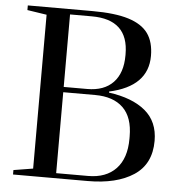

<svg xmlns="http://www.w3.org/2000/svg" viewBox="-55 -853 855 905"><g transform="rotate(5 372.5 -400.0)"><path d="M40 -21 132 -36V-764L40 -778V-800H345Q453 -800 517 -780Q581 -760 610 -719.5Q639 -679 639 -613Q639 -469 457 -429V-424Q568 -409 629.5 -358Q691 -307 691 -216Q691 -106 610.5 -53Q530 0 393 0H40ZM353 -432Q433 -432 476 -477Q519 -522 519 -605V-611Q519 -775 345 -775H242V-432ZM393 -24Q478 -24 525 -73.5Q572 -123 572 -215V-226Q572 -317 525.5 -362Q479 -407 393 -407H242V-24Z"/></g></svg>

Font: Prata
Style: Regular
Weight: 400
Designer: Ivan Petrov
Foundry: Cyreal
Version: Version 2.000